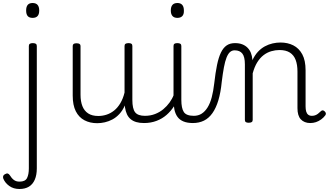

<svg xmlns="http://www.w3.org/2000/svg" viewBox="-87 -802 2189 1278"><path d="M42 456Q3 456 -25 436Q-53 416 -65 387Q-68 378 -66 370.5Q-64 363 -55 358Q-43 351 -35.5 353Q-28 355 -22 364Q-10 384 5 395.5Q20 407 43 407Q81 407 93 383Q105 359 105 319V-496Q105 -506 111.5 -510.5Q118 -515 131 -515Q145 -515 151.5 -510.5Q158 -506 158 -496V319Q158 363 144.5 394Q131 425 105.5 440.5Q80 456 42 456ZM130 -683Q108 -683 97.5 -695Q87 -707 87 -732Q87 -757 97.5 -769.5Q108 -782 130 -782Q152 -782 163 -769.5Q174 -757 174 -732Q174 -707 163 -695Q152 -683 130 -683Z M560 18Q512 18 475 -1.5Q438 -21 417.5 -61.5Q397 -102 397 -166V-496Q397 -505 403 -509.5Q409 -514 422 -514Q436 -514 442.5 -509.5Q449 -505 449 -496V-171Q449 -127 461.5 -95.5Q474 -64 500 -47Q526 -30 567 -30Q596 -30 623 -39Q650 -48 673 -66.5Q696 -85 714 -115Q732 -145 742 -186V-496Q742 -506 748.5 -510.5Q755 -515 769 -515Q782 -515 788 -510.5Q794 -506 794 -496V-137Q794 -78 812.5 -54.5Q831 -31 878 -31Q888 -31 892.5 -23.5Q897 -16 896.5 -7Q896 2 890 9.5Q884 17 872 17Q842 17 820 10.5Q798 4 782.5 -9Q767 -22 758 -41.5Q749 -61 745 -87L744 -100Q729 -66 707.5 -43Q686 -20 661.5 -7Q637 6 611 12Q585 18 560 18Z M871 17Q860 17 854.5 9.5Q849 2 849.5 -7Q850 -16 857 -23.5Q864 -31 877 -31Q914 -31 945 -43Q976 -55 1000 -75Q1024 -95 1042 -120Q1060 -145 1070 -172Q1074 -183 1083 -182.5Q1092 -182 1098 -174.5Q1104 -167 1101 -157Q1090 -124 1070 -93Q1050 -62 1021.5 -37Q993 -12 955 2.5Q917 17 871 17Z M1198 17Q1160 17 1134.5 6.5Q1109 -4 1094.5 -24Q1080 -44 1074 -72.5Q1068 -101 1068 -137V-496Q1068 -506 1074 -510.5Q1080 -515 1093 -515Q1107 -515 1113.5 -510.5Q1120 -506 1120 -496V-137Q1120 -82 1136.5 -56.5Q1153 -31 1204 -31Q1213 -31 1217.5 -23.5Q1222 -16 1221.5 -7Q1221 2 1215.5 9.5Q1210 17 1198 17ZM1094 -683Q1072 -683 1061 -695.5Q1050 -708 1050 -732Q1050 -757 1061 -769.5Q1072 -782 1094 -782Q1115 -782 1126 -769.5Q1137 -757 1137 -732Q1138 -707 1126.5 -695Q1115 -683 1094 -683Z M1196 17Q1187 17 1182.5 9.5Q1178 2 1178.5 -7Q1179 -16 1185 -23.5Q1191 -31 1202 -31Q1233 -31 1255.5 -45.5Q1278 -60 1295 -87.5Q1312 -115 1322.5 -155Q1333 -195 1339 -247Q1347 -318 1357.5 -369Q1368 -420 1383.5 -452Q1399 -484 1421.5 -499.5Q1444 -515 1477 -515Q1486 -515 1490.5 -508Q1495 -501 1494.5 -491.5Q1494 -482 1489 -474.5Q1484 -467 1475 -467Q1457 -467 1444 -455.5Q1431 -444 1421 -419Q1411 -394 1403.5 -354Q1396 -314 1389 -257Q1382 -186 1366.5 -134.5Q1351 -83 1327 -49Q1303 -15 1270.5 1Q1238 17 1196 17Z M1568 15Q1555 15 1549 10.5Q1543 6 1543 -4V-374Q1543 -424 1526 -445.5Q1509 -467 1475 -467Q1465 -467 1460.5 -474.5Q1456 -482 1456 -491.5Q1456 -501 1461.5 -508Q1467 -515 1477 -515Q1505 -515 1525.5 -507Q1546 -499 1560.5 -484.5Q1575 -470 1583 -450Q1591 -430 1593 -405V-401Q1609 -435 1630 -457.5Q1651 -480 1676 -493.5Q1701 -507 1727.5 -513Q1754 -519 1780 -519Q1828 -519 1865.5 -500Q1903 -481 1925 -440.5Q1947 -400 1947 -334V-94Q1947 -74 1951 -60Q1955 -46 1964.5 -38.5Q1974 -31 1989 -31Q1999 -31 2009 -34Q2019 -37 2029 -44.5Q2039 -52 2049 -62Q2055 -68 2061.5 -67.5Q2068 -67 2075 -60Q2081 -54 2082 -47.5Q2083 -41 2078 -34Q2067 -19 2050.5 -7Q2034 5 2016 11Q1998 17 1978 17Q1958 17 1942 10.5Q1926 4 1915 -8Q1904 -20 1898.5 -38.5Q1893 -57 1893 -82V-326Q1893 -371 1881 -403Q1869 -435 1842.5 -452Q1816 -469 1773 -469Q1746 -469 1718.5 -461Q1691 -453 1667.5 -435Q1644 -417 1625.5 -387.5Q1607 -358 1595 -314V-4Q1595 6 1588.5 10.5Q1582 15 1568 15Z"/></svg>

Font: Playwrite US Modern ExtraLight
Style: Regular
Weight: 250
Designer: Veronika Burian, José Scaglione
Foundry: TypeTogether
Version: Version 1.003